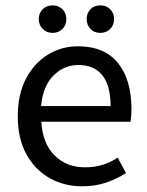

<svg xmlns="http://www.w3.org/2000/svg" viewBox="-20 -668 538 701"><path d="M279.3 12.2Q214.4 12.2 161.1 -17.8Q107.9 -47.9 76.4 -104.7Q44.9 -161.6 44.9 -243.2Q44.9 -324.7 75.4 -381.8Q106 -439 155.8 -469Q205.6 -499 264.2 -499Q361.8 -499 410.9 -437.7Q460 -376.5 460 -270Q460 -256.8 459 -244.9Q458 -232.9 456.5 -223.6H130.9Q135.3 -145 178.7 -101.1Q222.2 -57.1 290.5 -57.1Q324.2 -57.1 353.5 -65.9Q382.8 -74.7 409.7 -92.3L439.9 -36.1Q408.2 -15.6 368.4 -1.7Q328.6 12.2 279.3 12.2ZM129.9 -280.8H383.8Q383.8 -355 354 -392.8Q324.2 -430.7 266.1 -430.7Q213.9 -430.7 175.3 -392.3Q136.7 -354 129.9 -280.8ZM171.9 -547.9Q150.4 -547.9 136 -562.3Q121.6 -576.7 121.6 -598.6Q121.6 -620.1 136 -634.3Q150.4 -648.4 171.9 -648.4Q193.8 -648.4 208 -634.3Q222.2 -620.1 222.2 -598.6Q222.2 -576.7 208 -562.3Q193.8 -547.9 171.9 -547.9ZM346.2 -547.9Q324.2 -547.9 310.3 -562.3Q296.4 -576.7 296.4 -598.6Q296.4 -620.1 310.3 -634.3Q324.2 -648.4 346.2 -648.4Q368.2 -648.4 382.3 -634.3Q396.5 -620.1 396.5 -598.6Q396.5 -576.7 382.3 -562.3Q368.2 -547.9 346.2 -547.9Z"/></svg>

Font: Varta Light Medium
Style: Regular
Weight: 500
Version: Version 1.004